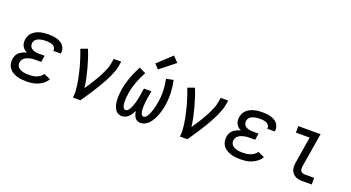

<svg xmlns="http://www.w3.org/2000/svg" viewBox="-52 -1398 3704 2024"><g transform="rotate(20 1800.0 -386.5)"><path d="M268 8Q240 8 212 5Q184 2 158.5 -6Q133 -14 110 -28Q87 -42 71.5 -63.5Q56 -85 50.5 -112Q45 -139 50 -167Q53 -188 63 -208Q73 -228 90.5 -242Q108 -256 128 -265Q148 -274 169 -280Q152 -288 137.5 -301Q123 -314 114.5 -331Q106 -348 104 -368Q102 -388 106 -408Q109 -430 120 -451Q131 -472 148.5 -487.5Q166 -503 187.5 -513Q209 -523 230.5 -528.5Q252 -534 274 -536Q296 -538 318 -538Q342 -538 365.5 -536Q389 -534 410.5 -528Q432 -522 452 -511.5Q472 -501 486 -484.5Q500 -468 507 -445.5Q514 -423 510 -400Q509 -398 508.5 -396Q508 -394 508 -392H425Q425 -393 425.5 -394Q426 -395 426 -396Q428 -408 423.5 -419.5Q419 -431 410.5 -439Q402 -447 391 -452Q380 -457 368 -460Q356 -463 343.5 -463.5Q331 -464 318 -464Q305 -464 292 -463.5Q279 -463 266 -460Q253 -457 240 -452.5Q227 -448 215.5 -440Q204 -432 196.5 -420Q189 -408 187 -395Q185 -382 188 -368.5Q191 -355 199 -345Q207 -335 218 -328.5Q229 -322 241.5 -318.5Q254 -315 268 -313.5Q282 -312 295 -312H357L345 -239H283Q268 -239 253 -238Q238 -237 223 -233.5Q208 -230 193 -224.5Q178 -219 165 -210Q152 -201 143 -187Q134 -173 132 -158Q129 -142 133.5 -126.5Q138 -111 149 -100Q160 -89 174 -82.5Q188 -76 203.5 -72Q219 -68 235.5 -67Q252 -66 268 -66Q289 -66 310 -68.5Q331 -71 351.5 -78.5Q372 -86 390.5 -99Q409 -112 421 -131L495 -98Q478 -69 451 -47.5Q424 -26 393.5 -13.5Q363 -1 331 3.5Q299 8 268 8Z M788 0Q793 -34 791.5 -67.5Q790 -101 785.5 -134Q781 -167 774.5 -199Q768 -231 761 -262.5Q754 -294 745.5 -325.5Q737 -357 727.5 -388Q718 -419 707.5 -449.5Q697 -480 685 -510L761 -538Q781 -490 797 -440.5Q813 -391 826.5 -340.5Q840 -290 851 -238.5Q862 -187 868 -135Q887 -162 904.5 -189.5Q922 -217 939 -244.5Q956 -272 972 -300.5Q988 -329 1002 -358Q1016 -387 1027.5 -416.5Q1039 -446 1044 -477L1053 -530H1137L1128 -477Q1123 -445 1111 -413.5Q1099 -382 1085 -351Q1071 -320 1054.5 -290Q1038 -260 1021 -230.5Q1004 -201 985.5 -172Q967 -143 948.5 -114Q930 -85 910.5 -56.5Q891 -28 871 0Z M1338 8Q1318 8 1300 0Q1282 -8 1270 -22.5Q1258 -37 1250.5 -55.5Q1243 -74 1239 -93Q1235 -112 1234 -132Q1233 -152 1233.5 -172.5Q1234 -193 1236 -213.5Q1238 -234 1241 -254Q1247 -291 1257 -328Q1267 -365 1280 -400.5Q1293 -436 1309 -470.5Q1325 -505 1343 -538L1416 -502Q1399 -472 1384.5 -440.5Q1370 -409 1358 -376.5Q1346 -344 1337 -310.5Q1328 -277 1323 -243Q1321 -231 1319.5 -218.5Q1318 -206 1316.5 -193.5Q1315 -181 1314.5 -168.5Q1314 -156 1314.5 -143.5Q1315 -131 1316.5 -119Q1318 -107 1321.5 -95.5Q1325 -84 1333 -75Q1341 -66 1353 -66Q1365 -66 1374.5 -73.5Q1384 -81 1390.5 -91Q1397 -101 1402.5 -111.5Q1408 -122 1412 -133Q1416 -144 1420 -154.5Q1424 -165 1427 -176Q1430 -187 1432.5 -198Q1435 -209 1437.5 -220.5Q1440 -232 1442 -243Q1444 -254 1446 -265L1459 -345H1543L1529 -265Q1528 -254 1526 -243Q1524 -232 1523 -221Q1522 -210 1521 -198.5Q1520 -187 1519.5 -176Q1519 -165 1518.5 -154Q1518 -143 1519 -132.5Q1520 -122 1521.5 -111.5Q1523 -101 1526.5 -91Q1530 -81 1537.5 -73Q1545 -65 1556 -65Q1568 -65 1577.5 -73.5Q1587 -82 1593.5 -91.5Q1600 -101 1605 -111.5Q1610 -122 1614.5 -133Q1619 -144 1622.5 -154.5Q1626 -165 1629 -176Q1632 -187 1635 -198Q1638 -209 1640.5 -220Q1643 -231 1645 -242Q1647 -253 1649 -264Q1660 -330 1658 -394.5Q1656 -459 1642 -522L1722 -538Q1737 -468 1740 -397.5Q1743 -327 1731 -254Q1727 -234 1722.5 -213Q1718 -192 1711.5 -172Q1705 -152 1697 -132Q1689 -112 1678.5 -92.5Q1668 -73 1655 -55Q1642 -37 1625 -22.5Q1608 -8 1587.5 0Q1567 8 1546 8Q1526 8 1509.5 -0.5Q1493 -9 1483 -24Q1473 -39 1467.5 -57Q1462 -75 1459 -94Q1450 -75 1438.5 -57Q1427 -39 1412 -24Q1397 -9 1377.5 -0.5Q1358 8 1338 8ZM1528 -585 1481 -635 1638 -781 1697 -719Z M1988 0Q1993 -34 1991.5 -67.5Q1990 -101 1985.5 -134Q1981 -167 1974.5 -199Q1968 -231 1961 -262.5Q1954 -294 1945.5 -325.5Q1937 -357 1927.5 -388Q1918 -419 1907.5 -449.5Q1897 -480 1885 -510L1961 -538Q1981 -490 1997 -440.5Q2013 -391 2026.5 -340.5Q2040 -290 2051 -238.5Q2062 -187 2068 -135Q2087 -162 2104.5 -189.5Q2122 -217 2139 -244.5Q2156 -272 2172 -300.5Q2188 -329 2202 -358Q2216 -387 2227.5 -416.5Q2239 -446 2244 -477L2253 -530H2337L2328 -477Q2323 -445 2311 -413.5Q2299 -382 2285 -351Q2271 -320 2254.5 -290Q2238 -260 2221 -230.5Q2204 -201 2185.5 -172Q2167 -143 2148.5 -114Q2130 -85 2110.5 -56.5Q2091 -28 2071 0Z M2668 8Q2640 8 2612 5Q2584 2 2558.5 -6Q2533 -14 2510 -28Q2487 -42 2471.5 -63.5Q2456 -85 2450.5 -112Q2445 -139 2450 -167Q2453 -188 2463 -208Q2473 -228 2490.5 -242Q2508 -256 2528 -265Q2548 -274 2569 -280Q2552 -288 2537.5 -301Q2523 -314 2514.5 -331Q2506 -348 2504 -368Q2502 -388 2506 -408Q2509 -430 2520 -451Q2531 -472 2548.5 -487.5Q2566 -503 2587.5 -513Q2609 -523 2630.5 -528.5Q2652 -534 2674 -536Q2696 -538 2718 -538Q2742 -538 2765.5 -536Q2789 -534 2810.5 -528Q2832 -522 2852 -511.5Q2872 -501 2886 -484.5Q2900 -468 2907 -445.5Q2914 -423 2910 -400Q2909 -398 2908.5 -396Q2908 -394 2908 -392H2825Q2825 -393 2825.5 -394Q2826 -395 2826 -396Q2828 -408 2823.5 -419.5Q2819 -431 2810.5 -439Q2802 -447 2791 -452Q2780 -457 2768 -460Q2756 -463 2743.5 -463.5Q2731 -464 2718 -464Q2705 -464 2692 -463.5Q2679 -463 2666 -460Q2653 -457 2640 -452.5Q2627 -448 2615.5 -440Q2604 -432 2596.5 -420Q2589 -408 2587 -395Q2585 -382 2588 -368.5Q2591 -355 2599 -345Q2607 -335 2618 -328.5Q2629 -322 2641.5 -318.5Q2654 -315 2668 -313.5Q2682 -312 2695 -312H2757L2745 -239H2683Q2668 -239 2653 -238Q2638 -237 2623 -233.5Q2608 -230 2593 -224.5Q2578 -219 2565 -210Q2552 -201 2543 -187Q2534 -173 2532 -158Q2529 -142 2533.5 -126.5Q2538 -111 2549 -100Q2560 -89 2574 -82.5Q2588 -76 2603.5 -72Q2619 -68 2635.5 -67Q2652 -66 2668 -66Q2689 -66 2710 -68.5Q2731 -71 2751.5 -78.5Q2772 -86 2790.5 -99Q2809 -112 2821 -131L2895 -98Q2878 -69 2851 -47.5Q2824 -26 2793.5 -13.5Q2763 -1 2731 3.5Q2699 8 2668 8Z M3363 0Q3341 0 3320 -3.5Q3299 -7 3281.5 -16.5Q3264 -26 3251 -41.5Q3238 -57 3231.5 -76.5Q3225 -96 3225 -117.5Q3225 -139 3229 -161L3277 -457H3123V-530H3373L3310 -149Q3308 -135 3308.5 -120.5Q3309 -106 3316 -95Q3323 -84 3336 -79Q3349 -74 3363 -74H3467V0Z"/></g></svg>

Font: Iosevka Curly Slab Extended
Style: Italic
Weight: 400
Width: 7
Italic angle: -9°
Monospace: yes
Designer: Belleve Invis
Foundry: Belleve Invis
Version: Version 11.1.0; ttfautohint (v1.8.3)